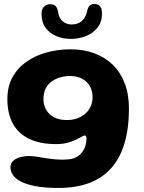

<svg xmlns="http://www.w3.org/2000/svg" viewBox="-20 -704 711 950"><path d="M269.5 226Q198.5 226 152.2 216.5Q106 207 79.5 192.2Q53 177.5 42.2 159.2Q31.5 141 31.5 124Q31.5 105.5 43.8 93.2Q56 81 77.2 74.5Q98.5 68 124 68Q141.5 68 163 71.5Q184.5 75 208.2 78.8Q232 82.5 258.2 84.8Q284.5 87 312 85Q338 84 356.2 74.2Q374.5 64.5 386 49.5Q397.5 34.5 402.8 16.5Q408 -1.5 408 -19Q408 -23 407 -26.2Q406 -29.5 404.5 -31.5Q403 -33.5 399.5 -33.5Q394 -33.5 383 -27Q372 -20.5 354.8 -12.2Q337.5 -4 313.5 2.5Q289.5 9 258 9Q179 9 125.2 -16.5Q71.5 -42 44 -91.8Q16.5 -141.5 16.5 -214.5Q16.5 -277 42.5 -323.2Q68.5 -369.5 112.8 -399.8Q157 -430 212.8 -445Q268.5 -460 328.5 -460Q393.5 -460 446.5 -440.5Q499.5 -421 538 -383.5Q576.5 -346 597.2 -291.5Q618 -237 618 -166.5Q618 -69.5 596.2 4.2Q574.5 78 531 127.2Q487.5 176.5 422 201.2Q356.5 226 269.5 226ZM310.5 -110Q338 -110 361.2 -118Q384.5 -126 401.5 -141Q418.5 -156 428.2 -176.8Q438 -197.5 438 -222.5Q438 -254 424.8 -277.5Q411.5 -301 386.5 -314.5Q361.5 -328 325.5 -328Q303 -328 280 -321.8Q257 -315.5 237.5 -302.2Q218 -289 206.5 -267Q195 -245 195 -213.5Q195 -183.5 208.8 -160Q222.5 -136.5 248.5 -123.2Q274.5 -110 310.5 -110ZM331 -511.5Q292.5 -511.5 259.2 -525Q226 -538.5 205.8 -566Q185.5 -593.5 185.5 -636.5Q185.5 -658 197.2 -670.5Q209 -683 227.5 -683Q248.5 -683 256.5 -672.5Q264.5 -662 267.5 -644.5Q272 -613 290.8 -598Q309.5 -583 333.5 -583Q354 -583 369.8 -590.2Q385.5 -597.5 396.2 -612.8Q407 -628 411.5 -651.5Q415.5 -669 424.8 -676.8Q434 -684.5 447.5 -684.5Q463 -684.5 473.8 -674.5Q484.5 -664.5 484.5 -636.5Q484.5 -594.5 462 -566.8Q439.5 -539 404.5 -525.2Q369.5 -511.5 331 -511.5Z"/></svg>

Font: Gluten Thin SemiBold
Style: Regular
Weight: 600
Version: Version 1.300